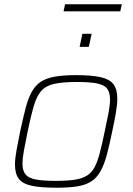

<svg xmlns="http://www.w3.org/2000/svg" viewBox="-20 -869 620 897"><path d="M244 8Q171 8 128.5 -1Q86 -10 68 -33.5Q50 -57 50 -100Q50 -128 57 -166Q64 -204 74 -254Q88 -319 100 -365Q112 -411 129 -441Q146 -471 171.5 -487.5Q197 -504 236.5 -511Q276 -518 335 -518Q408 -518 450 -508.5Q492 -499 510 -475.5Q528 -452 528 -409Q528 -381 521.5 -342.5Q515 -304 504 -254Q491 -189 478.5 -143.5Q466 -98 449 -68Q432 -38 406.5 -21.5Q381 -5 342 1.5Q303 8 244 8ZM240 -24Q294 -24 329.5 -29.5Q365 -35 387 -49Q409 -63 422.5 -89Q436 -115 446.5 -155.5Q457 -196 469 -254Q480 -304 487 -341.5Q494 -379 494 -405Q494 -438 480 -455.5Q466 -473 432 -479.5Q398 -486 339 -486Q272 -486 232.5 -477Q193 -468 172 -443.5Q151 -419 137.5 -373Q124 -327 109 -254Q99 -204 92 -167Q85 -130 85 -104Q85 -72 99 -54.5Q113 -37 147 -30.5Q181 -24 240 -24ZM352 -650 365 -711H408L395 -650ZM277 -816 284 -849H549L542 -816Z"/></svg>

Font: Saira Thin
Style: Italic
Weight: 100
Italic angle: -12°
Designer: Hector Gatti with collaboration of the Omnibus-Type team
Foundry: Omnibus-Type
Version: Version 1.101